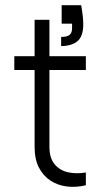

<svg xmlns="http://www.w3.org/2000/svg" viewBox="-20 -716 392 738"><path d="M292 -696Q296 -673 298 -655.5Q300 -638 300 -623Q300 -576 277.5 -557.5Q255 -539 215 -539V-574Q238 -574 247.5 -582Q257 -590 257 -607V-625H217V-696ZM113 -500V-640H170V-500H310V-447H170V-152Q170 -108 190.5 -84Q211 -60 243 -53.5Q275 -47 310 -53V-4Q274 5 238.5 1Q203 -3 174.5 -21.5Q146 -40 129.5 -72Q113 -104 113 -152V-447H35V-500Z"/></svg>

Font: Albert Sans Light
Style: Regular
Weight: 300
Designer: Andreas Rasmussen
Foundry: a.Foundry
Version: Version 1.025